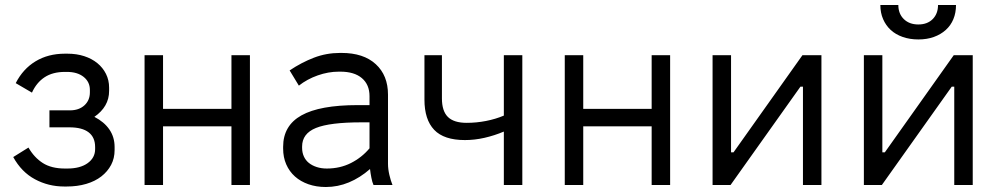

<svg xmlns="http://www.w3.org/2000/svg" viewBox="-20 -741 4001 769"><path d="M237 6H247Q290 6 325.5 -4.5Q361 -15 386 -34.5Q411 -54 425 -80.5Q439 -107 439 -140V-152Q439 -192 418 -222.5Q397 -253 358 -273Q387 -293 402 -319Q417 -345 417 -377V-390Q417 -420 404.5 -445Q392 -470 370 -488Q348 -506 317.5 -516Q287 -526 250 -526H240Q173 -526 122.5 -495.5Q72 -465 43 -408L108 -370Q126 -410 158.5 -431.5Q191 -453 240 -453H248Q290 -453 315 -433Q340 -413 340 -381V-371Q340 -339 318 -319Q296 -299 260 -299H178V-231H258Q309 -231 335 -211Q361 -191 361 -152V-144Q361 -109 331 -87.5Q301 -66 250 -66H240Q186 -66 151.5 -88Q117 -110 94 -150L33 -112Q66 -52 120 -23Q174 6 237 6Z M559 0H633V-235H907V0H981V-520H907V-305H633V-520H559Z M1285 8Q1333 8 1377.5 -10.5Q1422 -29 1462 -64Q1464 -47 1467.5 -29Q1471 -11 1476 0H1552Q1545 -17 1539.5 -40.5Q1534 -64 1534 -85V-362Q1534 -439 1485 -484Q1436 -529 1348 -529H1342Q1287 -529 1237.5 -510Q1188 -491 1140 -459L1177 -398Q1210 -424 1252.5 -439Q1295 -454 1337 -454H1343Q1399 -454 1429.5 -428Q1460 -402 1460 -356V-320H1412Q1261 -320 1187.5 -279Q1114 -238 1114 -153V-146Q1114 -111 1126.5 -82.5Q1139 -54 1161.5 -34Q1184 -14 1215.5 -3Q1247 8 1285 8ZM1289 -66Q1267 -66 1248.5 -72Q1230 -78 1217 -88.5Q1204 -99 1197 -114.5Q1190 -130 1190 -149V-154Q1190 -206 1245.5 -228.5Q1301 -251 1427 -251H1460V-147Q1429 -110 1385.5 -88Q1342 -66 1289 -66Z M1998 0H2072V-520H1998V-278Q1965 -264 1926.5 -256.5Q1888 -249 1849 -249Q1798 -249 1774 -272.5Q1750 -296 1750 -347V-520H1680V-342Q1680 -262 1719 -221Q1758 -180 1842 -180Q1881 -180 1920.5 -189Q1960 -198 1998 -214Z M2242 0H2316V-235H2590V0H2664V-520H2590V-305H2316V-520H2242Z M2834 0H2906L3186 -394H3196V0H3270V-520H3194L2918 -131H2908V-520H2834Z M3440 0H3512L3792 -394H3802V0H3876V-520H3800L3524 -131H3514V-520H3440ZM3506 -721Q3506 -689.7 3517 -664.4Q3528 -639 3547.5 -621Q3567 -603 3595.5 -593Q3624 -583 3658.3 -583Q3692.6 -583 3720.3 -593Q3748 -603 3768 -621Q3788 -639 3798.5 -664.4Q3809 -689.7 3809 -721H3737Q3737 -686 3715.6 -664.5Q3694.2 -643 3658.1 -643Q3622 -643 3600 -664.5Q3578 -686 3578 -721Z"/></svg>

Font: Fixel Variable
Style: Regular
Weight: 100
Width: 3
Designer: AlfaBravo + MacPaw
Foundry: Kyrylo Tkachov, Marchela Mozhyna, Serhii Makarenko, Maria Weinstein, Zakhar Kryvoshyya
Version: Version 1.211